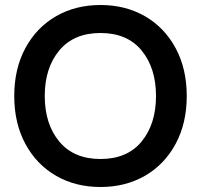

<svg xmlns="http://www.w3.org/2000/svg" viewBox="-20 -734 804 768"><path d="M37 -350Q37 -459 81.5 -541.5Q126 -624 204 -669Q282 -714 382 -714Q482 -714 560 -669Q638 -624 682.5 -541.5Q727 -459 727 -350Q727 -241 682.5 -158.5Q638 -76 560 -31Q482 14 382 14Q282 14 204 -31Q126 -76 81.5 -158.5Q37 -241 37 -350ZM604 -350Q604 -462 546.5 -532Q489 -602 382 -602Q275 -602 217 -532Q159 -462 159 -350Q159 -238 217 -168Q275 -98 382 -98Q489 -98 546.5 -168Q604 -238 604 -350Z"/></svg>

Font: Cabin SemiBold
Style: Regular
Weight: 600
Designer: Pablo Impallari
Foundry: Pablo Impallari. http://www.impallari.com Igino Marini. http://www.ikern.com
Version: Version 2.200